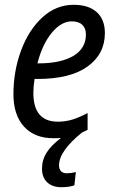

<svg xmlns="http://www.w3.org/2000/svg" viewBox="-20 -566 481 800"><path d="M124 -237Q119 -205 119 -179Q119 -59 221 -59Q252 -59 280.5 -67.5Q309 -76 345 -95V-25L322 -14Q226 63 226 123Q226 139 234.5 147.5Q243 156 258 156Q276 156 296 151L290 206Q269 214 236 214Q198 214 176.5 193.5Q155 173 155 137Q155 100 174.5 69.5Q194 39 234 9Q224 10 203 10Q124 10 80 -38.5Q36 -87 36 -173Q36 -270 68 -356Q100 -442 157 -494Q214 -546 287 -546Q349 -546 383 -515.5Q417 -485 417 -428Q417 -341 345 -289Q273 -237 136 -237ZM136 -302H141Q233 -302 285.5 -333Q338 -364 338 -423Q338 -448 323 -462.5Q308 -477 279 -477Q235 -477 195.5 -429Q156 -381 136 -302Z"/></svg>

Font: Noto Sans UI Narrow
Style: Italic
Weight: 400
Width: 4
Italic angle: -12°
Designer: Monotype Design Team
Foundry: Monotype Imaging Inc.
Version: Version 1.001